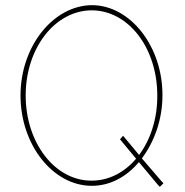

<svg xmlns="http://www.w3.org/2000/svg" viewBox="-20 -730 715 744"><path d="M59.5 -360C59.5 -552 187.5 -709 336.2 -710C484.1 -710 610.5 -551 609.5 -360C609.5 -265.8 577.3 -179.6 529.8 -116.3L606.5 -27L613.5 -20L599.5 -6L592.5 -13L518.3 -101.8C470.1 -44.6 405.8 -9.5 335.3 -10C185.8 -10 59.5 -168 59.5 -360ZM79.5 -360C79.5 -176 193.4 -29 335.3 -30C402 -30 462.3 -62 507.4 -115L451 -183L445 -190L456.9 -204L462.8 -197L518.9 -129.5C563.1 -188.5 590 -269.5 589.5 -360C589.5 -544 478.2 -689 336.2 -690C193.4 -690 79.5 -544 79.5 -360Z"/></svg>

Font: Nordica Plus
Style: NordicaClassicUltraLightCond
Weight: 300
Version: Version 1.01